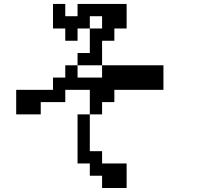

<svg xmlns="http://www.w3.org/2000/svg" viewBox="-20 -817 1040 978"><path d="M375 -421.9H500V-484.4H375ZM375 15.6V-234.4H437.5V-46.9H500V15.6H625V140.6H500V78.1H437.5V15.6ZM62.5 -234.4V-359.4H250V-421.9H312.5V-484.4H375V-546.9H437.5V-671.9H375V-609.4H312.5V-671.9H250V-796.9H312.5V-734.4H375V-796.9H625V-671.9H562.5V-609.4H500V-484.4H812.5V-359.4H562.5V-296.9H500V-234.4H437.5V-359.4H312.5V-296.9H187.5V-234.4ZM437.5 -671.9H500V-734.4H437.5Z"/></svg>

Font: KH Dot Dougenzaka 16
Style: Regular
Weight: 400
Designer: Original version for X68000 by Keitarou Hiraki (http://hp.vector.co.jp/authors/VA000874/) / TrueType conversion by Homem
Version: Version 1.00.20150527